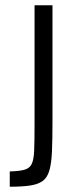

<svg xmlns="http://www.w3.org/2000/svg" viewBox="-20 -708 286 728"><path d="M17 0V-58Q52 -59 71.5 -64Q91 -69 99.5 -85Q108 -101 109.5 -136Q111 -171 111 -233V-688H179V-248Q179 -178 177 -133Q175 -88 167 -61Q159 -34 141.5 -21.5Q124 -9 94 -4.5Q64 0 17 0Z"/></svg>

Font: Saira Condensed
Style: Regular
Weight: 400
Width: 3
Designer: Hector Gatti with collaboration of the Omnibus-Type team
Foundry: Omnibus-Type
Version: Version 1.101